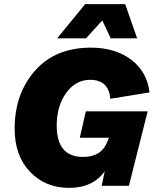

<svg xmlns="http://www.w3.org/2000/svg" viewBox="-20 -901 758 931"><path d="M476 -802 397 -715H257L393 -881H587L645 -715H517ZM367 -233 396 -361H696L605 0H473L488 -71Q431 10 315 10Q200 10 125.5 -68Q51 -146 51 -277Q51 -446 149.5 -558Q248 -670 421 -670Q538 -670 615.5 -612Q693 -554 705 -453L515 -422Q507 -514 417 -514Q347 -514 301 -450.5Q255 -387 255 -292Q255 -140 383 -140Q472 -140 500 -213L508 -233Z"/></svg>

Font: Elaine Sans ExtraBold
Style: Italic
Weight: 800
Italic angle: -13°
Designer: Wei Huang
Foundry: Wei Huang
Version: Version 2.001;December 24, 2019;FontCreator 12.0.0.2547 64-b